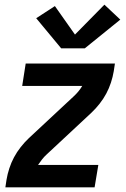

<svg xmlns="http://www.w3.org/2000/svg" viewBox="-20 -802 540 822"><path d="M3 0 8 -33Q12 -57 20 -81.5Q28 -106 40 -128.5Q52 -151 68.5 -172Q85 -193 104 -211L295 -389Q306 -399 315.5 -410.5Q325 -422 332 -434H75L90 -530H472L467 -497Q463 -473 455 -448.5Q447 -424 435 -401.5Q423 -379 406.5 -358Q390 -337 371 -319L180 -141Q169 -131 160 -119.5Q151 -108 143 -96H401L385 0ZM242 -595 135 -724 215 -776 301 -654 427 -782 495 -718 343 -595Z"/></svg>

Font: Iosevka Curly Oblique
Style: Bold
Weight: 700
Italic angle: -9°
Monospace: yes
Designer: Belleve Invis
Foundry: Belleve Invis
Version: Version 11.1.0; ttfautohint (v1.8.3)